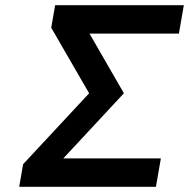

<svg xmlns="http://www.w3.org/2000/svg" viewBox="-20 -720 728 740"><path d="M54 0 69 -87 323.5 -360.5 177.5 -613 192.5 -700H688.5L669.5 -590.5H325L457.5 -360.5L224 -109.5H600L581 0Z"/></svg>

Font: Overpass SemiBold
Style: Italic
Weight: 600
Italic angle: -10°
Designer: Delve Withrington, Dave Bailey, Thomas Jockin
Foundry: Delve Fonts LLC
Version: Version 4.000